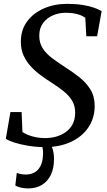

<svg xmlns="http://www.w3.org/2000/svg" viewBox="-20 -772 571 1022"><path d="M218.5 11Q172 11 129 3.8Q86 -3.5 54.2 -14Q22.5 -24.5 11 -33.5L35.5 -175.5H95L99.5 -69.5Q119 -55.5 151.8 -46.2Q184.5 -37 220.5 -37Q251.5 -37 279.5 -45Q307.5 -53 330 -69Q352.5 -85 365.8 -109.5Q379 -134 380 -167Q381.5 -205 365 -233.8Q348.5 -262.5 319.5 -285.8Q290.5 -309 254.5 -332Q225 -350.5 196.2 -371.8Q167.5 -393 143.8 -418.8Q120 -444.5 105.5 -476.5Q91 -508.5 91 -548.5Q90.5 -611.5 123.8 -657Q157 -702.5 213.2 -727Q269.5 -751.5 337 -751.5Q384.5 -751.5 420.8 -745.5Q457 -739.5 482 -730.5Q507 -721.5 521 -712.5L497 -579H439.5L434 -677Q419 -689 392.5 -696.5Q366 -704 329 -704Q293.5 -704 261.5 -690.2Q229.5 -676.5 209.5 -649.8Q189.5 -623 189 -584Q188.5 -543.5 207.5 -514.5Q226.5 -485.5 258.2 -461.8Q290 -438 327.5 -414Q366 -389.5 401.8 -361.5Q437.5 -333.5 460.5 -297Q483.5 -260.5 484 -210Q484.5 -145 451.2 -95Q418 -45 358.2 -17Q298.5 11 218.5 11ZM222.5 -14 246 -12Q255 2 261.2 24.5Q267.5 47 267.5 75Q267.5 124 250.5 159Q233.5 194 202.5 212.5Q171.5 231 130 231Q110.5 231 91 226.5Q71.5 222 61.5 215L69.5 148Q75.5 151.5 89.2 154.2Q103 157 117.5 157Q161.5 156.5 185 127.8Q208.5 99 209 48Q210 27 206.2 12.8Q202.5 -1.5 199 -12Z"/></svg>

Font: Merriweather 36pt
Style: Italic
Weight: 400
Italic angle: -7.8°
Version: Version 2.101